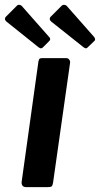

<svg xmlns="http://www.w3.org/2000/svg" viewBox="-60 -769 410 789"><path d="M158 -18Q156 -6 152 -3Q148 0 135 0H48Q37 0 32.5 -6Q28 -12 29 -22L98 -517Q100 -525 102.5 -527.5Q105 -530 112 -530H213Q220 -530 224.5 -524Q229 -518 228 -511ZM10 -746Q14 -750 20 -749Q26 -748 29 -745L141 -618Q145 -615 146 -610Q147 -605 142 -600L116 -574Q110 -569 105 -571Q100 -573 93 -579L-28 -676Q-47 -689 -35 -701ZM194 -746Q199 -750 205 -749Q211 -748 214 -745L326 -618Q329 -615 330.5 -609.5Q332 -604 327 -600L300 -574Q295 -569 290 -571Q285 -573 278 -579L156 -676Q137 -689 149 -701Z"/></svg>

Font: Libre Franklin Thin SemiBold
Style: Italic
Weight: 600
Italic angle: -8°
Version: Version 3.000